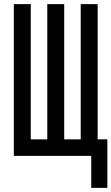

<svg xmlns="http://www.w3.org/2000/svg" viewBox="-20 -755 540 930"><path d="M422 155V0H47V-735H129V-80H209V-735H291V-80H371V-735H453V-80H500V155Z"/></svg>

Font: Iosevka Medium
Style: Regular
Weight: 500
Monospace: yes
Designer: Belleve Invis
Foundry: Belleve Invis
Version: Version 32.5.0; ttfautohint (v1.8.4)